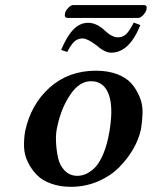

<svg xmlns="http://www.w3.org/2000/svg" viewBox="-20 -720 593 750"><path d="M519 -649.9H245.1Q230 -649.9 233.9 -668Q235.8 -677.7 246.3 -689Q256.8 -700.2 265.6 -700.2H542Q556.2 -700.2 552.2 -683.1Q549.8 -672.4 539.3 -661.1Q528.8 -649.9 519 -649.9ZM440.9 -574.2Q458.5 -574.2 471.7 -585.7Q484.9 -597.2 502.4 -631.8L528.3 -622.1Q484.9 -514.2 414.1 -514.2Q389.2 -514.2 355.5 -543.9Q320.8 -569.8 303.2 -569.8Q283.7 -569.8 270.8 -558.1Q257.8 -546.4 242.7 -517.1L218.8 -524.9Q240.7 -577.6 266.1 -604.2Q291.5 -630.9 324.2 -630.9Q358.4 -630.9 391.1 -599.1Q418 -574.2 440.9 -574.2ZM335.4 -402.8Q290.5 -402.8 255.1 -351.1Q219.7 -299.3 204.6 -229Q197.3 -201.2 198.7 -167.2Q200.2 -133.3 206.8 -103.3Q213.4 -73.2 233.2 -53.2Q252.9 -33.2 282.2 -33.2Q297.9 -33.2 313 -39.3Q328.1 -45.4 345.7 -60.5Q363.3 -75.7 378.4 -107.4Q393.6 -139.2 403.3 -184.1Q424.8 -291.5 406.2 -347.2Q387.7 -402.8 335.4 -402.8ZM78.1 -207Q100.6 -312.5 174.3 -378.2Q248 -443.8 354.5 -443.8Q401.9 -443.8 437.7 -430.2Q473.6 -416.5 493.4 -393.8Q513.2 -371.1 525.4 -341.6Q537.6 -312 536.9 -280Q536.1 -248 530.8 -215.8Q522.5 -176.3 500.2 -137.7Q478 -99.1 444.3 -65.4Q410.6 -31.7 361.6 -11Q312.5 9.8 256.8 9.8Q214.4 9.8 179.7 -2.7Q145 -15.1 124 -36.6Q103 -58.1 89.1 -86.2Q75.2 -114.3 74 -145Q72.8 -175.8 78.1 -207Z"/></svg>

Font: Linux Libertine Slanted
Style: Semibold Slanted
Weight: 600
Designer: Philipp H. Poll
Foundry: Philipp H. Poll
Version: Version 5.1.1